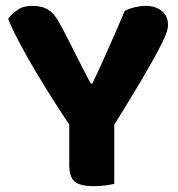

<svg xmlns="http://www.w3.org/2000/svg" viewBox="-20 -630 609 657"><path d="M555 -544Q555 -532 546.5 -510Q538 -488 517 -449Q496 -410 460.5 -350Q425 -290 371 -203V-1Q360 2 340.5 4.5Q321 7 300 7Q253 7 235 -9Q217 -25 217 -65V-204Q191 -242 161 -289.5Q131 -337 102 -385.5Q73 -434 48 -481Q23 -528 8 -565Q19 -582 39.5 -596Q60 -610 90 -610Q125 -610 147 -595.5Q169 -581 189 -541Q191 -538 199 -522.5Q207 -507 217.5 -486.5Q228 -466 240 -442Q252 -418 262.5 -397.5Q273 -377 281 -362Q289 -347 291 -344H296Q312 -377 325.5 -407Q339 -437 352 -466.5Q365 -496 378.5 -526.5Q392 -557 407 -593Q423 -601 442.5 -605.5Q462 -610 479 -610Q511 -610 533 -593Q555 -576 555 -544Z"/></svg>

Font: Baloo Bhaina 2
Style: Bold
Weight: 700
Designer: Yesha Goshar, Manish Minz, Shuchita Grover and Ek Type
Foundry: Ek Type
Version: Version 1.640;hotconv 1.0.111;makeotfexe 2.5.65597; ttfautoh